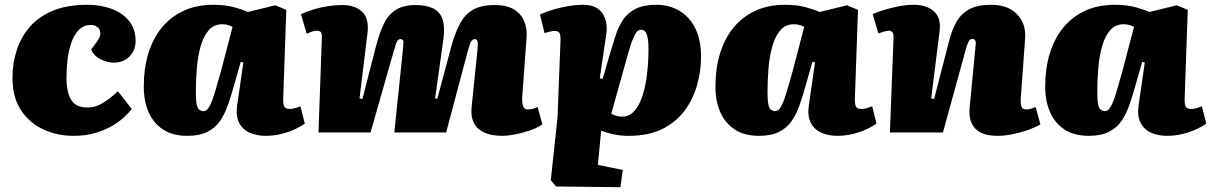

<svg xmlns="http://www.w3.org/2000/svg" viewBox="-20 -552 5046 800"><path d="M344 -532Q400 -532 445.5 -515Q491 -498 518 -464.5Q545 -431 545 -382Q545 -342 519.5 -316.5Q494 -291 453 -291Q427 -291 399 -305Q371 -319 360 -346L385 -380Q399 -400 398 -415Q397 -430 386 -439Q375 -448 358 -448Q329 -448 309 -428Q289 -408 277.5 -375Q266 -342 261.5 -304Q257 -266 257 -229Q257 -191 265 -162.5Q273 -134 291.5 -119Q310 -104 344 -104Q371 -104 393.5 -115Q416 -126 435.5 -141Q455 -156 471 -172L529 -98Q520 -86 500.5 -67Q481 -48 451.5 -30Q422 -12 380.5 1Q339 14 286 14Q218 14 160 -13Q102 -40 67 -93.5Q32 -147 32 -227Q32 -289 50 -344Q68 -399 105.5 -441.5Q143 -484 202 -508Q261 -532 344 -532Z M1160 -142Q1159 -122 1163.5 -110Q1168 -98 1187 -98Q1199 -98 1212 -102Q1225 -106 1232 -109L1250 -37Q1237 -27 1211 -14.5Q1185 -2 1152.5 6Q1120 14 1087 14Q1050 14 1020.5 1Q991 -12 976.5 -40Q962 -68 968 -112L994 -292L983 -294L953 -189Q942 -149 929 -112.5Q916 -76 896.5 -47.5Q877 -19 844 -2.5Q811 14 761 14Q700 14 660 -12Q620 -38 599.5 -84Q579 -130 579 -192Q579 -267 598 -329Q617 -391 653.5 -436Q690 -481 744 -506.5Q798 -532 869 -532Q920 -532 957 -521.5Q994 -511 1013 -502L1127 -530L1173 -511ZM827 -89Q836 -89 842.5 -95Q849 -101 857 -117Q865 -133 875 -166Q885 -199 900 -253L949 -440Q944 -443 932.5 -447Q921 -451 906 -451Q872 -451 850.5 -427Q829 -403 817 -362.5Q805 -322 800.5 -271.5Q796 -221 796 -168Q796 -134 799.5 -117Q803 -100 811 -94.5Q819 -89 827 -89Z M1658 -337Q1660 -361 1661 -375Q1662 -389 1648 -389Q1640 -389 1635 -380.5Q1630 -372 1624.5 -351.5Q1619 -331 1608 -295L1524 0H1307L1321 -391Q1322 -412 1317 -418Q1312 -424 1299 -424Q1288 -424 1276 -419Q1264 -414 1258 -411L1234 -493Q1261 -505 1289 -513.5Q1317 -522 1347 -526.5Q1377 -531 1406 -531Q1460 -531 1489.5 -502.5Q1519 -474 1511 -412L1478 -142L1490 -139L1547 -361Q1561 -414 1579 -452Q1597 -490 1628.5 -510.5Q1660 -531 1712 -531Q1757 -531 1785.5 -516.5Q1814 -502 1824 -471.5Q1834 -441 1828 -393L1793 -142L1802 -140L1859 -353Q1875 -413 1896 -452.5Q1917 -492 1951 -511.5Q1985 -531 2042 -531Q2091 -531 2121 -513Q2151 -495 2164 -464Q2177 -433 2174 -395L2156 -149Q2155 -125 2159 -110.5Q2163 -96 2180 -96Q2191 -96 2200 -98.5Q2209 -101 2220 -106L2240 -34Q2219 -19 2188 -8.5Q2157 2 2126 8Q2095 14 2073 14Q2030 14 1999.5 1Q1969 -12 1955 -39Q1941 -66 1945 -105L1970 -350Q1972 -374 1969 -381.5Q1966 -389 1958 -389Q1950 -389 1944.5 -381.5Q1939 -374 1932 -349.5Q1925 -325 1912 -275L1839 0H1623Z M2315 -371Q2317 -401 2312.5 -412Q2308 -423 2292 -423Q2283 -423 2270 -420Q2257 -417 2249 -414L2230 -491Q2249 -501 2279.5 -510.5Q2310 -520 2344.5 -526Q2379 -532 2411 -532Q2466 -532 2490 -496.5Q2514 -461 2506 -409L2479 -226L2491 -223L2523 -333Q2534 -370 2545.5 -405.5Q2557 -441 2576 -469.5Q2595 -498 2628 -515Q2661 -532 2714 -532Q2769 -532 2811 -507Q2853 -482 2877 -434Q2901 -386 2901 -316Q2901 -256 2884.5 -197.5Q2868 -139 2832.5 -91Q2797 -43 2739.5 -14.5Q2682 14 2599 14Q2566 14 2535.5 7.5Q2505 1 2485 -8L2471 135L2575 156L2565 228L2297 225L2275 199L2303 -63ZM2652 -428Q2645 -428 2639 -424.5Q2633 -421 2625.5 -408Q2618 -395 2609 -368Q2600 -341 2587 -293L2527 -78Q2539 -71 2551 -68.5Q2563 -66 2572 -66Q2602 -66 2623 -89.5Q2644 -113 2657 -153Q2670 -193 2676 -244Q2682 -295 2682 -348Q2682 -374 2679.5 -389.5Q2677 -405 2673 -413.5Q2669 -422 2663.5 -425Q2658 -428 2652 -428Z M3542 -142Q3541 -122 3545.5 -110Q3550 -98 3569 -98Q3581 -98 3594 -102Q3607 -106 3614 -109L3632 -37Q3619 -27 3593 -14.5Q3567 -2 3534.5 6Q3502 14 3469 14Q3432 14 3402.5 1Q3373 -12 3358.5 -40Q3344 -68 3350 -112L3376 -292L3365 -294L3335 -189Q3324 -149 3311 -112.5Q3298 -76 3278.5 -47.5Q3259 -19 3226 -2.5Q3193 14 3143 14Q3082 14 3042 -12Q3002 -38 2981.5 -84Q2961 -130 2961 -192Q2961 -267 2980 -329Q2999 -391 3035.5 -436Q3072 -481 3126 -506.5Q3180 -532 3251 -532Q3302 -532 3339 -521.5Q3376 -511 3395 -502L3509 -530L3555 -511ZM3209 -89Q3218 -89 3224.5 -95Q3231 -101 3239 -117Q3247 -133 3257 -166Q3267 -199 3282 -253L3331 -440Q3326 -443 3314.5 -447Q3303 -451 3288 -451Q3254 -451 3232.5 -427Q3211 -403 3199 -362.5Q3187 -322 3182.5 -271.5Q3178 -221 3178 -168Q3178 -134 3181.5 -117Q3185 -100 3193 -94.5Q3201 -89 3209 -89Z M4315 -34Q4300 -24 4269 -12.5Q4238 -1 4202 6.5Q4166 14 4137 14Q4072 14 4043.5 -16.5Q4015 -47 4020 -102L4045 -363Q4047 -378 4043 -384Q4039 -390 4032 -390Q4024 -390 4019.5 -384.5Q4015 -379 4009.5 -363.5Q4004 -348 3995 -313L3909 0H3688L3703 -394Q3704 -409 3699 -416.5Q3694 -424 3684 -424Q3676 -424 3665.5 -421Q3655 -418 3640 -413L3616 -493Q3627 -499 3655 -508Q3683 -517 3718.5 -524.5Q3754 -532 3788 -532Q3841 -532 3871.5 -504.5Q3902 -477 3895 -422L3860 -142L3872 -139L3935 -383Q3947 -430 3966.5 -463Q3986 -496 4020 -514Q4054 -532 4110 -532Q4157 -532 4189.5 -514Q4222 -496 4238.5 -463.5Q4255 -431 4251 -388L4233 -139Q4232 -117 4236.5 -106.5Q4241 -96 4257 -96Q4268 -96 4278 -99.5Q4288 -103 4295 -106Z M4916 -142Q4915 -122 4919.5 -110Q4924 -98 4943 -98Q4955 -98 4968 -102Q4981 -106 4988 -109L5006 -37Q4993 -27 4967 -14.5Q4941 -2 4908.5 6Q4876 14 4843 14Q4806 14 4776.5 1Q4747 -12 4732.5 -40Q4718 -68 4724 -112L4750 -292L4739 -294L4709 -189Q4698 -149 4685 -112.5Q4672 -76 4652.5 -47.5Q4633 -19 4600 -2.5Q4567 14 4517 14Q4456 14 4416 -12Q4376 -38 4355.5 -84Q4335 -130 4335 -192Q4335 -267 4354 -329Q4373 -391 4409.5 -436Q4446 -481 4500 -506.5Q4554 -532 4625 -532Q4676 -532 4713 -521.5Q4750 -511 4769 -502L4883 -530L4929 -511ZM4583 -89Q4592 -89 4598.5 -95Q4605 -101 4613 -117Q4621 -133 4631 -166Q4641 -199 4656 -253L4705 -440Q4700 -443 4688.5 -447Q4677 -451 4662 -451Q4628 -451 4606.5 -427Q4585 -403 4573 -362.5Q4561 -322 4556.5 -271.5Q4552 -221 4552 -168Q4552 -134 4555.5 -117Q4559 -100 4567 -94.5Q4575 -89 4583 -89Z"/></svg>

Font: Literata 18pt Black
Style: Italic
Weight: 900
Italic angle: -2°
Designer: Latin by Veronika Burian and Jose Scaglione. Greek by Irene Vlachou. Cyrillic by Vera Evstafieva
Foundry: TypeTogether
Version: Version 3.103;gftools[0.9.29]